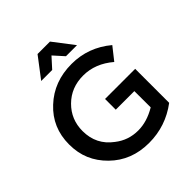

<svg xmlns="http://www.w3.org/2000/svg" viewBox="-239 -1062 1228 1228"><g transform="rotate(-45 374.5 -448.5)"><path d="M402.5 5Q243.5 5 138.5 -98.5Q86.5 -149.5 60 -211.5Q33.5 -273.5 33.5 -350Q33.5 -502.5 141.5 -602.5Q249 -703.5 409 -703.5Q560 -703.5 678.5 -604.5L611 -519Q518 -598.5 409 -598.5Q300 -598.5 227.5 -526.5Q155 -454.5 155 -350Q155 -226 253 -154Q321 -100.5 410 -100.5Q489 -100.5 570.5 -149L570 -296.5H402V-393.5H674.5V-86Q553.5 5 402.5 5ZM518.5 -763.5H418.5L356.5 -832.5L294 -763.5H194.5L300 -902H412.5Z"/></g></svg>

Font: Argentum Novus Medium
Style: Regular
Weight: 500
Designer: Julieta Ulanovsky (font) & Cristiano Sobral (main changes)
Foundry: Julieta Ulanovsky (font) & Cristiano Sobral (main changes)
Version: Version 3.00;November 27, 2020;FontCreator 13.0.0.2655 64-bi